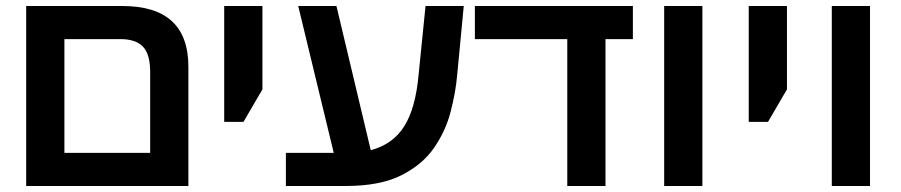

<svg xmlns="http://www.w3.org/2000/svg" viewBox="-20 -618 2993 638"><path d="M67 0H606V-396Q606 -598 387 -598H67ZM194 -110V-488H381Q430 -488 454.5 -463.5Q479 -439 479 -378V-110Z M725 -213V-598H852V-321L789 -213Z M1499 -367 1521 -598H1394L1371 -370Q1361 -258 1323 -198Q1285 -138 1212 -119L1098 -598H971L1089 -110H930V0H1129Q1243 0 1313.5 -35.5Q1384 -71 1422.5 -127Q1461 -183 1477.5 -247Q1494 -311 1499 -367Z M2083 -488H1992V0H1865V-488H1558V-598H2083Z M2187 0V-598H2314V0Z M2468 -213V-598H2595V-321L2532 -213Z M2744 0V-598H2871V0Z"/></svg>

Font: Noto Sans Hebrew Semi
Style: Regular
Weight: 600
Designer: Monotype Design Team
Foundry: Monotype Imaging Inc.
Version: Version 1.902